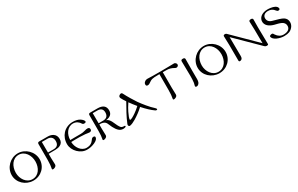

<svg xmlns="http://www.w3.org/2000/svg" viewBox="237 -2189 5864 3778"><g transform="rotate(-30 3169.0 -300.0)"><path d="M684 -299C684 -471 537 -615 367 -615C196 -615 50 -472 50 -299C50 -127 197 4 367 6C546 8 684 -128 684 -299ZM590 -299C588 -160 511 -27 367 -28C228 -29 143 -167 143 -299C143 -449 228 -581 367 -581C504 -581 592 -444 590 -299Z M1225 -447C1225 -505 1203 -548 1160 -575C1128 -596 1088 -606 1041 -606H849C825 -606 813 -593 813 -568V-202C813 -127 807 -65 796 -16C794 -2 800 5 815 5C827 5 841 2 856 -5C883 -18 896 -37 895 -62L890 -207V-302C963 -303 1015 -304 1047 -304C1090 -305 1125 -312 1154 -327C1201 -350 1225 -390 1225 -447ZM1138 -451C1138 -370 1098 -330 1018 -330H891L890 -571H1018C1051 -571 1079 -562 1100 -545C1125 -524 1138 -492 1138 -451Z M1594 6C1647 7 1704 -5 1764 -31C1824 -58 1854 -90 1854 -127C1854 -142 1837 -157 1808 -151C1793 -148 1780 -141 1764 -116C1726 -59 1672 -30 1601 -30C1476 -30 1393 -161 1391 -281L1475 -283C1588 -283 1572 -285 1708 -276C1729 -275 1775 -264 1798 -264C1831 -265 1848 -281 1847 -311C1846 -337 1831 -351 1802 -353C1785 -354 1762 -350 1732 -341C1657 -319 1624 -327 1512 -325L1393 -324C1393 -451 1471 -582 1604 -580C1673 -579 1726 -538 1753 -491C1764 -472 1781 -464 1812 -469C1826 -471 1837 -478 1837 -489C1837 -514 1809 -547 1767 -573C1733 -594 1679 -612 1603 -610C1421 -604 1296 -463 1298 -281C1300 -133 1443 12 1594 6Z M2473 -14C2473 -25 2468 -31 2457 -32H2428C2383 -36 2371 -60 2342 -111L2288 -226C2262 -274 2232 -302 2198 -310C2299 -321 2349 -367 2349 -447C2350 -546 2289 -596 2167 -596H2001C1977 -596 1965 -583 1965 -558V-201C1965 -128 1960 -66 1949 -17C1946 -3 1953 4 1968 4C1979 4 1993 1 2008 -6C2035 -19 2047 -37 2046 -62L2042 -215V-303C2057 -304 2070 -304 2081 -304C2112 -300 2136 -292 2153 -281C2174 -267 2190 -245 2201 -215C2246 -101 2295 -31 2349 -5C2368 4 2388 8 2409 8C2444 8 2473 -5 2473 -14ZM2264 -451C2263 -371 2223 -331 2144 -331H2042L2041 -561H2144C2224 -561 2264 -524 2264 -451Z M3159 16C3172 16 3178 11 3178 0C3178 -8 3169 -21 3150 -38C3076 -101 2969 -236 2913 -315C2877 -365 2780 -527 2750 -590C2741 -610 2729 -620 2715 -620C2708 -620 2699 -618 2690 -613C2667 -601 2656 -586 2656 -568C2656 -561 2658 -554 2661 -547C2677 -514 2700 -476 2729 -433C2692 -368 2655 -303 2619 -235C2585 -171 2552 -104 2524 -34C2513 -9 2524 23 2555 20C2590 15 2639 -6 2690 -37C2764 -82 2843 -138 2909 -202C2990 -111 3063 -42 3128 3C3141 12 3151 16 3159 16ZM2872 -245C2830 -206 2789 -173 2750 -146C2685 -101 2640 -78 2616 -78C2611 -78 2608 -81 2608 -88C2608 -113 2626 -163 2662 -237C2680 -276 2711 -329 2755 -396C2793 -343 2832 -293 2872 -245Z M3960 -535C3979 -568 3948 -609 3914 -609C3907 -609 3866 -608 3792 -607C3719 -606 3654 -605 3598 -605C3455 -605 3366 -606 3331 -609C3296 -612 3267 -605 3246 -586C3227 -571 3218 -553 3218 -532C3218 -507 3230 -493 3255 -494C3286 -495 3289 -500 3354 -543C3379 -557 3411 -565 3448 -567L3561 -570V-211C3561 -132 3556 -68 3545 -18C3542 -4 3549 3 3564 3C3575 3 3589 -1 3604 -8C3630 -20 3643 -39 3642 -64L3638 -216V-570C3691 -569 3721 -569 3730 -569C3782 -569 3835 -553 3888 -521C3912 -505 3944 -511 3960 -535Z M4156 -568C4157 -591 4142 -603 4112 -603C4081 -603 4066 -592 4067 -569L4070 -369C4073 -259 4073 -191 4070 -150C4069 -99 4061 -62 4051 -30C4049 -25 4048 -20 4048 -16C4048 -1 4057 7 4076 7C4087 7 4097 4 4106 -1C4139 -19 4155 -57 4155 -114C4154 -245 4154 -314 4154 -321C4154 -366 4155 -449 4156 -568Z M4909 -299C4909 -471 4762 -615 4592 -615C4421 -615 4275 -472 4275 -299C4275 -127 4422 4 4592 6C4771 8 4909 -128 4909 -299ZM4815 -299C4813 -160 4736 -27 4592 -28C4453 -29 4368 -167 4368 -299C4368 -449 4453 -581 4592 -581C4729 -581 4817 -444 4815 -299Z M5701 -399 5703 -573C5703 -596 5689 -608 5659 -608C5628 -607 5613 -596 5614 -574L5620 -393L5623 -83L5380 -323L5104 -595C5100 -599 5085 -608 5073 -608C5046 -608 5032 -598 5033 -579L5039 -376L5040 -28C5040 -9 5047 1 5062 1C5067 1 5074 0 5083 -2C5112 -10 5127 -37 5126 -82C5122 -316 5121 -461 5122 -510L5342 -293L5623 -16C5636 -3 5651 4 5669 4C5684 4 5694 3 5698 1C5705 -2 5708 -11 5707 -26Z M6262 -66C6286 -94 6301 -130 6301 -172C6301 -226 6276 -266 6236 -291C6196 -317 6111 -341 6009 -368C5937 -387 5909 -434 5911 -487C5914 -544 5960 -579 6031 -579C6090 -579 6138 -557 6175 -506C6187 -490 6200 -482 6214 -482C6239 -482 6253 -492 6251 -513C6248 -543 6224 -566 6198 -579C6147 -605 6071 -611 6029 -610C5936 -607 5846 -567 5829 -472C5817 -366 5907 -307 6006 -281C6106 -255 6221 -239 6221 -133C6221 -55 6154 -22 6069 -22C6006 -22 5954 -53 5913 -114C5904 -129 5897 -146 5884 -149C5874 -152 5861 -151 5845 -146C5827 -140 5818 -132 5818 -123C5818 -40 5971 13 6069 11C6161 9 6213 -8 6262 -66Z"/></g></svg>

Font: GFS Ignacio
Style: Regular
Weight: 400
Designer: George D. Matthiopoulos
Foundry: George D. Matthiopoulos
Version: Version 1.000